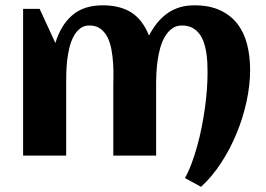

<svg xmlns="http://www.w3.org/2000/svg" viewBox="-20 -598 1022 738"><path d="M941.4 -329.1Q941.4 -271 927.7 -208Q914.1 -145 889.4 -85.2Q864.7 -25.4 830.1 27.8Q795.4 81.1 752.9 120.1L690.9 86.4Q705.1 61 716.8 29.3Q728.5 -2.4 738.3 -37.6Q748 -72.8 755.4 -109.9Q762.7 -147 767.8 -183.8Q772.9 -220.7 775.4 -255.4Q777.8 -290 777.8 -320.3Q777.8 -337.4 776.9 -357.4Q775.9 -377.4 772.7 -397.5Q769.5 -417.5 763.2 -435.8Q756.8 -454.1 745.8 -468.5Q734.9 -482.9 718.5 -491.5Q702.1 -500 679.2 -500Q656.7 -500 640.9 -488Q625 -476.1 613.8 -457Q602.5 -438 595.9 -414.1Q589.4 -390.1 585.9 -366Q582.5 -341.8 581.3 -319.8Q580.1 -297.9 580.1 -282.7V0H415.5V-262.7Q415.5 -279.8 416 -304Q416.5 -328.1 414.8 -354.5Q413.1 -380.9 408.4 -407Q403.8 -433.1 393.8 -453.6Q383.8 -474.1 366.7 -487.1Q349.6 -500 323.7 -500Q301.8 -500 286.9 -487.8Q272 -475.6 262 -456.3Q252 -437 246.3 -412.8Q240.7 -388.7 238 -364.5Q235.4 -340.3 234.9 -318.6Q234.4 -296.9 234.4 -282.7V0H68.8V-564H132.3L192.9 -432.6Q213.4 -501 257.6 -539.3Q301.8 -577.6 375 -577.6Q440.9 -577.6 484.4 -550.3Q527.8 -522.9 552.7 -461.4Q566.9 -488.3 584.2 -509.8Q601.6 -531.2 622.8 -546.4Q644 -561.5 669.9 -569.6Q695.8 -577.6 727.1 -577.6Q784.7 -577.6 825.4 -558.8Q866.2 -540 892.1 -506.8Q918 -473.6 929.7 -428Q941.4 -382.3 941.4 -329.1Z"/></svg>

Font: Aclonica
Style: Regular
Weight: 400
Designer: Astigmatic (AOETI)
Foundry: Astigmatic (AOETI)
Version: Version 1.000